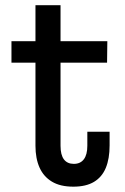

<svg xmlns="http://www.w3.org/2000/svg" viewBox="-20 -690 470 720"><path d="M207 -143.5Q207 -109 219.8 -92.2Q232.5 -75.5 257 -75.5Q281.5 -75.5 294.5 -92.8Q307.5 -110 307.5 -143.5V-196H391V-144.5Q391 -95 376.8 -60.5Q362.5 -26 332.5 -8Q302.5 10 255 10Q206 10 174.8 -8.8Q143.5 -27.5 128.2 -61.8Q113 -96 113 -143.5V-455H23V-535.5H113V-670.5H207V-535.5H382.5L381.5 -455H207Z"/></svg>

Font: Hepta Slab ExtraLight Medium
Style: Regular
Weight: 500
Version: Version 1.100